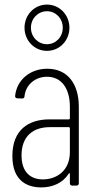

<svg xmlns="http://www.w3.org/2000/svg" viewBox="-20 -810 418 838"><path d="M185 -588C240 -588 283 -633 283 -689C283 -745 240 -790 185 -790C130 -790 87 -745 87 -689C87 -633 130 -588 185 -588ZM185 -761C223 -761 254 -730 254 -689C254 -648 223 -617 185 -617C147 -617 115 -648 115 -689C115 -730 147 -761 185 -761ZM186 -510C114 -510 54 -464 46 -392C45 -386 49 -381 55 -381L77 -380C83 -380 87 -384 87 -390C92 -441 135 -475 185 -475C250 -475 285 -422 285 -344V-293C285 -291 283 -289 281 -289H196C104 -289 34 -243 34 -129C34 -17 103 8 160 8C209 8 254 -11 280 -52C282 -55 285 -55 285 -51V-10C285 -4 289 0 295 0H314C320 0 324 -4 324 -10V-344C324 -444 275 -510 186 -510ZM167 -27C115 -27 74 -57 74 -132C74 -216 125 -255 197 -255H281C283 -255 285 -253 285 -251V-146C285 -64 226 -27 167 -27Z"/></svg>

Font: Barlow Condensed ExtraLight
Style: Regular
Weight: 275
Width: 3
Designer: Jeremy Tribby
Foundry: Tribby Type
Version: Version 1.422;hotconv 1.0.109;makeotfexe 2.5.65596